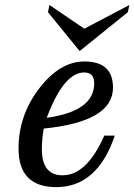

<svg xmlns="http://www.w3.org/2000/svg" viewBox="-20 -749 548 784"><path d="M210 15.1Q55.7 15.1 55.7 -142.1Q55.7 -277.8 140.1 -387.9Q224.6 -498 324.7 -498Q441.4 -498 441.4 -391.1Q441.4 -252 158.7 -224.1Q150.9 -181.2 150.9 -140.1Q150.9 -33.2 235.4 -33.2Q334.5 -33.2 405.8 -195.3H448.7Q377.4 15.1 210 15.1ZM170.9 -268.1Q364.7 -294.4 364.7 -409.2Q364.7 -453.1 323.7 -453.1Q240.2 -453.1 170.9 -268.1ZM305.2 -540.5 175.8 -699.2 182.1 -728.5 324.2 -631.8 508.3 -728.5 502 -699.2Z"/></svg>

Font: Munson
Style: Italic
Weight: 400
Italic angle: -12°
Designer: Paul James MIller
Foundry: High-Logic / Made with FontCreator
Version: Version 2.10;May 5, 2019;FontCreator 11.5.0.2430 64-bit